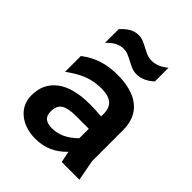

<svg xmlns="http://www.w3.org/2000/svg" viewBox="-217 -881 1013 1013"><g transform="rotate(45 290.0 -374.5)"><path d="M408 0 395 -63Q324 12 224 12Q145 12 95.5 -29Q46 -70 46 -137Q46 -224 110.5 -272.5Q175 -321 297 -321Q341 -321 385 -317V-336Q385 -380 360 -401.5Q335 -423 281 -423Q228 -423 182.5 -405.5Q137 -388 84 -349V-467Q130 -502 180 -518Q230 -534 290 -534Q401 -534 459.5 -486.5Q518 -439 518 -348V-116L540 0ZM244 -89Q282 -89 316 -104.5Q350 -120 385 -154V-225H289Q231 -225 204.5 -208Q178 -191 178 -147Q178 -89 244 -89ZM285 -631Q260 -644 246.5 -649Q233 -654 216 -654Q169 -654 125 -606V-708Q171 -761 221 -761Q240 -761 256.5 -754.5Q273 -748 295 -736Q320 -723 333.5 -718Q347 -713 364 -713Q411 -713 455 -750V-648Q409 -606 359 -606Q340 -606 323.5 -612.5Q307 -619 285 -631Z"/></g></svg>

Font: AmikoBold
Style: Bold
Weight: 700
Designer: Pablo Impallari, Rodrigo Fuenzalida, Andres Torresi
Foundry: Impallari Type
Version: Version 1.000; ttfautohint (v1.3)